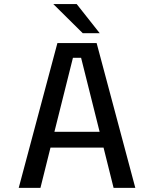

<svg xmlns="http://www.w3.org/2000/svg" viewBox="-20 -908 750 928"><path d="M529 0 480.5 -194.5H224L175.5 0H70.5L257.5 -700H447L634 0ZM332.5 -628.5 243 -271H461.5L372 -628.5ZM462 -747.5H380L237.5 -888.5H350.5Z"/></svg>

Font: League Mono
Style: Regular
Weight: 400
Width: 6
Designer: Tyler Finck
Foundry: The League of Moveable Type / Tyler Finck
Version: Version 2.300;RELEASE